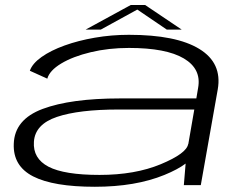

<svg xmlns="http://www.w3.org/2000/svg" viewBox="-20 -726 973 753"><path d="M701 0 708 -84.5Q677.5 -61.5 625 -40Q511.5 6.5 352 6.5Q189.5 6.5 110 -34.2Q30.5 -75 34 -162Q37 -257.5 147.2 -298.8Q257.5 -340 450.5 -340H750L757 -381.5Q770.5 -455.5 701 -496.8Q631.5 -538 486 -538Q405.5 -538 335.8 -521.2Q266 -504.5 220.2 -477Q174.5 -449.5 165.5 -417.5L97 -448.5Q107 -477 143 -502.5Q179 -528 233 -547.5Q287 -567 352 -578.2Q417 -589.5 485.5 -589.5Q671 -589.5 761.5 -534.2Q852 -479 834 -375.5L767.5 0ZM718.5 -161 742 -296.5H445.5Q289 -296.5 203.2 -267.5Q117.5 -238.5 113 -170Q108.5 -104.5 170.2 -72.2Q232 -40 370.5 -40Q509.5 -40 610.5 -82Q711.5 -124 718 -161ZM316 -610 493 -706.5H549L692.5 -610H634L518.5 -688.5L375.5 -610Z"/></svg>

Font: Anybody UltraExpanded Light
Style: Italic
Weight: 300
Width: 9
Italic angle: -10°
Designer: Tyler Finck
Foundry: Etcetera Type Company
Version: Version 1.010; ttfautohint (v1.8.3) -l 8 -r 50 -G 200 -x 14 